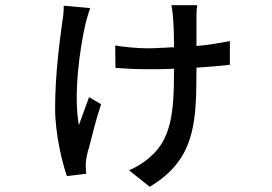

<svg xmlns="http://www.w3.org/2000/svg" viewBox="-20 -622 1040 735"><path d="M732 -363C782 -366 824 -370 860 -374V-465C824 -458 782 -450 732 -446V-549C732 -566 732 -584 735 -602H636C639 -592 642 -562 643 -547C645 -523 646 -490 646 -457V-446C646 -445 646 -443 646 -441C633 -441 620 -440 607 -439H598C582 -438 566 -437 549 -437C502 -437 448 -443 421 -448L422 -362C462 -359 505 -357 547 -357C573 -357 598 -357 622 -358H631L641 -359C642 -359 644 -359 646 -359V-344C646 -193 635 -92 558 -24C535 -2 502 18 474 30L553 93C725 -9 731 -150 732 -337V-363ZM310 43C310 34 308 20 308 11C308 3 310 -13 312 -24C314 -31 315 -38 317 -46L320 -54C332 -102 350 -173 367 -223L321 -250C308 -214 292 -172 282 -143C261 -258 284 -430 308 -534C312 -549 319 -574 325 -591L224 -600C224 -584 223 -563 219 -542C209 -468 191 -340 191 -207C191 -107 219 3 236 52L310 43Z"/></svg>

Font: Glow Sans SC Normal Medium
Style: Regular
Weight: 600
Designer: Ryoko NISHIZUKA (kana, bopomofo & ideographs); Paul D. Hunt (Latin, Greek & Cyrillic); Sandoll Communications, Soo-young
Version: Version 0.93